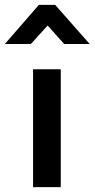

<svg xmlns="http://www.w3.org/2000/svg" viewBox="-69 -770 389 790"><path d="M58 -589H-49L91 -750H158L300 -589H195L127 -665ZM67 0V-485H181V0Z"/></svg>

Font: Palanquin SemiBold
Style: Regular
Weight: 600
Designer: Pria Ravichandran
Version: Version 1.0.4